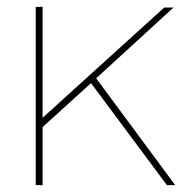

<svg xmlns="http://www.w3.org/2000/svg" viewBox="-20 -539 548 559"><path d="M490 0H466L245 -297L104 -169V0H84V-519H104V-196L458 -517H485L260 -311Z"/></svg>

Font: Raleway
Style: Thin
Weight: 100
Designer: Matt McInerney, Pablo Impallari, Rodrigo Fuenzalida
Foundry: Matt McInerney, Pablo Impallari, Rodrigo Fuenzalida
Version: Version 3.000